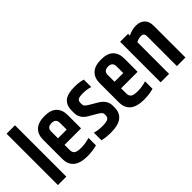

<svg xmlns="http://www.w3.org/2000/svg" viewBox="-8 -1340 1949 1949"><g transform="rotate(-45 967.0 -365.5)"><path d="M54 -737H175V0H54Z M273 -159V-433Q273 -507 317.5 -549.5Q362 -592 452 -592Q542 -592 584.5 -549.5Q627 -507 627 -433V-241H390V-168Q390 -132 411 -116Q432 -100 491 -100Q550 -100 612 -119V-12Q550 6 474 6Q273 6 273 -159ZM390 -335H515V-432Q515 -491 452.5 -491Q390 -491 390 -432Z M687 -434Q687 -511 732 -549Q777 -587 879 -587Q945 -587 997 -571V-464Q951 -480 894.5 -480Q838 -480 821.5 -467.5Q805 -455 805 -427V-413Q805 -393 814.5 -381.5Q824 -370 852 -353L935 -304Q1018 -255 1018 -177V-151Q1018 5 814 5Q742 5 688 -9V-118Q737 -103 796 -103Q855 -103 876.5 -116Q898 -129 898 -155V-169Q898 -189 886.5 -201Q875 -213 838 -234L763 -278Q687 -322 687 -405Z M1085 -159V-433Q1085 -507 1129.5 -549.5Q1174 -592 1264 -592Q1354 -592 1396.5 -549.5Q1439 -507 1439 -433V-241H1202V-168Q1202 -132 1223 -116Q1244 -100 1303 -100Q1362 -100 1424 -119V-12Q1362 6 1286 6Q1085 6 1085 -159ZM1202 -335H1327V-432Q1327 -491 1264.5 -491Q1202 -491 1202 -432Z M1643 -556Q1701 -585 1758 -585Q1815 -585 1850 -552.5Q1885 -520 1885 -457V0H1762V-431Q1762 -474 1718 -474Q1684 -474 1650 -455V0H1529V-582H1643Z"/></g></svg>

Font: Khand SemiBold
Style: Regular
Weight: 600
Designer: Devanagari: Sanchit Sawaria, Jyotish Sonowal; Latin: Satya Rajpurohit
Foundry: Indian Type Foundry
Version: Version 1.101;PS 1.0;hotconv 1.0.78;makeotf.lib2.5.61930; tt